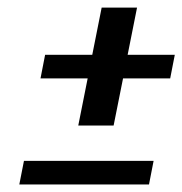

<svg xmlns="http://www.w3.org/2000/svg" viewBox="-20 -489 483 509"><path d="M318.4 -343.8H443.4L431.2 -281.2H306.2L281.2 -156.2H187.5L212.4 -281.2H87.4L99.6 -343.8H224.6L249.5 -468.8H343.3ZM375 0H31.2L43.5 -62.5H387.2Z"/></svg>

Font: Juliett
Style: Bold Italic
Weight: 700
Italic angle: -11.25°
Designer: GGBotNet
Foundry: GGBotNet
Version: 0.60